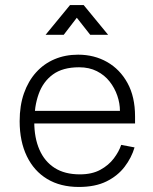

<svg xmlns="http://www.w3.org/2000/svg" viewBox="-20 -729 608 762"><path d="M293 13Q220 13 167.5 -18.5Q115 -50 86.5 -109Q58 -168 58 -248Q58 -310 75 -358.5Q92 -407 123 -441.5Q154 -476 196.5 -494Q239 -512 290 -512Q354 -512 405 -483Q456 -454 486 -399.5Q516 -345 516 -267V-239H105V-289H456Q456 -319 445.5 -349.5Q435 -380 415 -405.5Q395 -431 364.5 -446.5Q334 -462 294 -462Q229 -462 190 -433.5Q151 -405 133.5 -356Q116 -307 116 -245Q116 -182 136.5 -135Q157 -88 197 -62.5Q237 -37 297 -37Q345 -37 378 -55Q411 -73 431.5 -100Q452 -127 461 -154L514 -144Q502 -103 474.5 -67Q447 -31 402.5 -9Q358 13 293 13ZM161 -591 258 -709H312L409 -591H338L257 -694H312L233 -591Z"/></svg>

Font: Inclusive Sans Light
Style: Regular
Weight: 300
Designer: Olivia King
Foundry: Olivia King
Version: Version 2.004